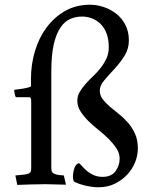

<svg xmlns="http://www.w3.org/2000/svg" viewBox="-20 -780 641 812"><path d="M414 -32Q451 -32 468.5 -56Q486 -80 486 -109Q486 -132 472.5 -152.5Q459 -173 439.5 -192.5Q420 -212 396.5 -230.5Q373 -249 353.5 -268.5Q334 -288 320.5 -309Q307 -330 307 -354Q307 -374 317 -391Q327 -408 341.5 -424.5Q356 -441 373.5 -457.5Q391 -474 405.5 -492.5Q420 -511 430 -532.5Q440 -554 440 -580Q440 -613 431 -637.5Q422 -662 406 -678Q390 -694 369.5 -702Q349 -710 327 -710Q301 -710 277.5 -700Q254 -690 236 -664Q218 -638 207.5 -593Q197 -548 197 -478V-72Q197 -64 198 -58Q199 -52 204.5 -48Q210 -44 220.5 -41.5Q231 -39 250 -38L259 1Q244 1 234 0.5Q224 0 215 0Q206 0 196 -0.5Q186 -1 171 -1Q143 -1 112.5 0Q82 1 53 2L45 -38Q69 -40 82 -41.5Q95 -43 102 -46.5Q109 -50 110.5 -55.5Q112 -61 112 -72V-351Q112 -359 110.5 -364Q109 -369 101 -369H47Q44 -374 42 -384Q40 -394 40 -400Q57 -402 76 -405Q95 -408 106 -412Q111 -413 111 -417.5Q111 -422 111 -425V-447Q111 -508 128 -564.5Q145 -621 177.5 -664.5Q210 -708 256 -734Q302 -760 361 -760Q389 -760 418 -750.5Q447 -741 471 -722.5Q495 -704 510 -675.5Q525 -647 525 -609Q525 -573 506 -543Q487 -513 463.5 -488Q440 -463 421 -440.5Q402 -418 402 -397Q402 -377 414 -361Q426 -345 444 -329.5Q462 -314 482.5 -298Q503 -282 521 -261.5Q539 -241 551 -214.5Q563 -188 563 -152Q563 -123 551.5 -94Q540 -65 518 -41.5Q496 -18 465.5 -3Q435 12 396 12Q383 12 368 10Q353 8 339 4.5Q325 1 312.5 -3.5Q300 -8 292 -13Q290 -17 289 -26.5Q288 -36 289.5 -47.5Q291 -59 295 -70Q299 -81 307 -87Q311 -91 317 -88Q323 -82 331.5 -72.5Q340 -63 351.5 -54Q363 -45 378.5 -38.5Q394 -32 414 -32Z"/></svg>

Font: Lusitana
Style: Regular
Weight: 400
Designer: Ana Paula Megda
Foundry: Ana Paula Megda
Version: Version 1.000; ttfautohint (v1.1) -l 8 -r 50 -G 200 -x 14 -D